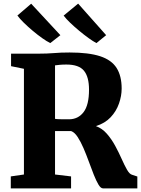

<svg xmlns="http://www.w3.org/2000/svg" viewBox="-20 -1039 778 1059"><path d="M39.5 0V-66L112 -76.5V-659.5L41 -674V-743H193Q240.5 -743 277.5 -746.2Q314.5 -749.5 364 -749.5Q469.5 -749.5 532.5 -728.8Q595.5 -708 623.2 -664Q651 -620 651 -550.5Q651 -510 636.2 -467.8Q621.5 -425.5 590.2 -392.2Q559 -359 509 -343.5Q543.5 -331 569.5 -301.2Q595.5 -271.5 615.5 -234.5Q635.5 -197.5 651 -162.5Q666.5 -127.5 680.5 -103Q694.5 -78.5 708.5 -75L737.5 -65.5V0H548Q535.5 0 523 -21Q510.5 -42 497.2 -75.5Q484 -109 470 -147.5Q456 -186 440.5 -222Q425 -258 408.2 -283.5Q391.5 -309 372.5 -316H283.5V-76.5L372 -66V0ZM360 -381Q411 -381 441 -420.5Q471 -460 471 -544.5Q471 -615 443 -649Q415 -683 346.5 -683Q325.5 -683 309.8 -681.5Q294 -680 283.5 -678.5V-383.5Q291 -382 306.2 -381.5Q321.5 -381 337 -381Q352.5 -381 360 -381ZM411 -1019 565.5 -845 512 -801.5H511.5Q493.5 -811 468.5 -829Q443.5 -847 417 -869Q390.5 -891 367.5 -913Q344.5 -935 331 -953ZM152 -1018.5 313 -845 257.5 -801.5H257Q238.5 -810.5 213 -828.5Q187.5 -846.5 161 -868.8Q134.5 -891 111.8 -913.2Q89 -935.5 76 -953.5Z"/></svg>

Font: Merriweather Black
Style: Regular
Weight: 900
Designer: Eben Sorkin
Foundry: Eben Sorkin
Version: Version 2.200;gftools[0.9.31]